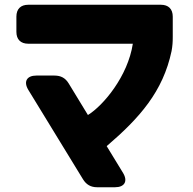

<svg xmlns="http://www.w3.org/2000/svg" viewBox="-20 -725 814 808"><path d="M389 63H464C504 63 519 38 498 3L429 -110C568 -229 666 -340 702 -510C706 -532 707 -548 707 -570V-655C707 -687 689 -705 657 -705H99C67 -705 49 -687 49 -655V-591C49 -559 67 -541 99 -541H539C518 -404 415 -281 350 -241L269 -374C255 -397 236 -407 209 -407H133C93 -407 78 -382 99 -347L329 29C343 52 362 63 389 63Z"/></svg>

Font: コーポレート・ロゴ（ラウンド）ver3 Bold
Style: Regular
Weight: 700
Designer: [KANA_main] LOGOTYPE.JP [Source Han Sans] Ryoko NISHIZUKA 西塚涼子 (kana, bopomofo & ideographs); Paul D. Hunt (Latin, Greek
Version: Version 12.001;FEAKit 1.0